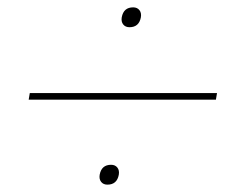

<svg xmlns="http://www.w3.org/2000/svg" viewBox="-20 -642 629 522"><path d="M58 -371 61 -389H570L567 -371ZM303 -167Q298 -140 272 -140Q261 -140 255 -147.5Q249 -155 251 -167Q256 -194 282 -194Q293 -194 299 -186.5Q305 -179 303 -167ZM363 -595Q358 -568 332 -568Q321 -568 315 -575.5Q309 -583 311 -595Q316 -622 342 -622Q353 -622 359 -614.5Q365 -607 363 -595Z"/></svg>

Font: Poppins Thin
Style: Italic
Weight: 250
Italic angle: -10°
Designer: Ninad Kale (Devanagari), Jonny Pinhorn (Latin)
Foundry: Indian Type Foundry
Version: Version 3.200;PS 1.000;hotconv 16.6.54;makeotf.lib2.5.65590